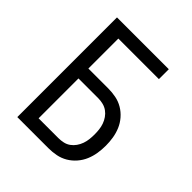

<svg xmlns="http://www.w3.org/2000/svg" viewBox="-200 -868 1001 1001"><g transform="rotate(45 300.0 -367.5)"><path d="M88 0V-735H470V-662H171V-441H317Q346 -441 374 -435.5Q402 -430 426.5 -415.5Q451 -401 470 -379Q489 -357 500 -331Q511 -305 515.5 -277Q520 -249 520 -221Q520 -192 515.5 -164Q511 -136 500 -110Q489 -84 470 -62Q451 -40 426.5 -25.5Q402 -11 374 -5.5Q346 0 317 0ZM317 -74Q335 -74 353 -78Q371 -82 385.5 -92.5Q400 -103 410.5 -118Q421 -133 427 -150Q433 -167 435 -185Q437 -203 437 -221Q437 -238 435 -256Q433 -274 427 -291Q421 -308 410.5 -323Q400 -338 385.5 -348.5Q371 -359 353 -363.5Q335 -368 317 -368H171V-74Z"/></g></svg>

Font: Iosevka SS04 Extended
Style: Regular
Weight: 400
Width: 7
Monospace: yes
Designer: Belleve Invis
Foundry: Belleve Invis
Version: Version 19.0.0; ttfautohint (v1.8.4)